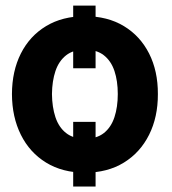

<svg xmlns="http://www.w3.org/2000/svg" viewBox="-20 -611 620 691"><path d="M324 -590.8V-365.2H243.4V-590.8ZM324 -172.5V60.2H243.4V-172.5ZM285.9 10.5Q204.9 10.4 145.9 -25.8Q86.9 -62 55.1 -126Q23.3 -189.9 23 -272.5Q23.3 -355.3 55.1 -418.4Q86.9 -481.5 145.9 -517.1Q204.9 -552.7 285.9 -552.7Q367 -552.7 425.8 -517.1Q484.6 -481.5 516.6 -418.4Q548.5 -355.3 548.2 -272.5Q548.5 -189.9 516.6 -126Q484.6 -62 425.8 -25.8Q367 10.4 285.9 10.5ZM285.9 -111.5Q328 -111.7 354 -132.3Q379.9 -152.9 391.9 -189.3Q403.9 -225.6 403.9 -272.5Q403.9 -319.7 391.9 -355.6Q379.9 -391.4 354 -411.9Q328 -432.4 285.9 -432.4Q243.8 -432.4 217.7 -411.8Q191.6 -391.1 179.5 -355.1Q167.5 -319.1 167 -272.5Q167.5 -225.6 179.5 -189.3Q191.6 -152.9 217.7 -132.3Q243.8 -111.7 285.9 -111.5Z"/></svg>

Font: Inter Tight
Style: Regular
Weight: 400
Designer: Rasmus Andersson
Foundry: rsms
Version: Version 3.002